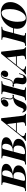

<svg xmlns="http://www.w3.org/2000/svg" viewBox="1973 -2678 676 4747"><g transform="rotate(-90 2311.5 -304.0)"><path d="M384 -323Q496 -317 546 -280.5Q596 -244 596 -191Q596 -131 556 -88Q516 -45 446.5 -22.5Q377 0 288 0L215 -1Q155 -3 116 -3Q11 -3 -42 0L-38 -20Q-2 -22 16 -28Q34 -34 44.5 -51Q55 -68 65 -106L171 -502Q180 -538 180 -550Q180 -570 165 -578.5Q150 -587 112 -588L117 -608Q168 -605 272 -605Q317 -605 340 -606L413 -607Q526 -607 580.5 -578Q635 -549 635 -491Q635 -427 566.5 -382Q498 -337 384 -323ZM474 -503Q474 -588 396 -588Q369 -588 357.5 -578Q346 -568 338 -537L282 -326H310Q361 -326 398 -350Q435 -374 454.5 -414.5Q474 -455 474 -503ZM323 -309H278L224 -106Q215 -72 215 -57Q215 -40 223.5 -31.5Q232 -23 253 -23Q430 -23 430 -207Q430 -254 404.5 -281.5Q379 -309 323 -309Z M1041 -323Q1153 -317 1203 -280.5Q1253 -244 1253 -191Q1253 -131 1213 -88Q1173 -45 1103.5 -22.5Q1034 0 945 0L872 -1Q812 -3 773 -3Q668 -3 615 0L619 -20Q655 -22 673 -28Q691 -34 701.5 -51Q712 -68 722 -106L828 -502Q837 -538 837 -550Q837 -570 822 -578.5Q807 -587 769 -588L774 -608Q825 -605 929 -605Q974 -605 997 -606L1070 -607Q1183 -607 1237.5 -578Q1292 -549 1292 -491Q1292 -427 1223.5 -382Q1155 -337 1041 -323ZM1131 -503Q1131 -588 1053 -588Q1026 -588 1014.5 -578Q1003 -568 995 -537L939 -326H967Q1018 -326 1055 -350Q1092 -374 1111.5 -414.5Q1131 -455 1131 -503ZM980 -309H935L881 -106Q872 -72 872 -57Q872 -40 880.5 -31.5Q889 -23 910 -23Q1087 -23 1087 -207Q1087 -254 1061.5 -281.5Q1036 -309 980 -309Z M1873 -20 1868 0Q1817 -3 1723 -3Q1621 -3 1573 0L1578 -20Q1625 -22 1645 -35Q1665 -48 1665 -84Q1665 -97 1664 -104L1649 -228H1425L1351 -136Q1320 -97 1320 -71Q1320 -29 1400 -20L1398 0Q1332 -3 1276 -3Q1232 -3 1202 0L1205 -20Q1232 -30 1256.5 -54Q1281 -78 1321 -129L1711 -615L1737 -614L1762 -615L1824 -84Q1828 -51 1842 -36Q1856 -21 1873 -20ZM1646 -248 1619 -469 1441 -248Z M2216 -212 2176 -112Q2149 -43 2115 -14.5Q2081 14 2025 14Q1974 14 1945.5 -9Q1917 -32 1902 -86L1918 -94Q1935 -59 1966 -59Q1996 -59 2011 -96L2037 -157Q2069 -234 2122 -271.5Q2175 -309 2268 -319Q2228 -333 2228 -391Q2228 -420 2242 -480Q2255 -530 2255 -554Q2255 -566 2252 -576Q2248 -588 2237 -595.5Q2226 -603 2210 -603Q2195 -603 2188 -598Q2209 -591 2218 -578Q2227 -565 2227 -546Q2227 -516 2209 -490Q2191 -464 2163 -449Q2135 -434 2106 -434Q2077 -434 2062.5 -448.5Q2048 -463 2048 -488Q2048 -523 2071.5 -554Q2095 -585 2132.5 -603.5Q2170 -622 2209 -622Q2277 -622 2277 -558Q2277 -533 2264 -483Q2258 -460 2253.5 -436Q2249 -412 2249 -393Q2249 -336 2294 -326Q2315 -334 2330 -334Q2349 -334 2344 -316Q2339 -296 2318 -296Q2307 -296 2287 -304Q2264 -291 2247.5 -270.5Q2231 -250 2216 -212ZM2940 -537Q2940 -497 2915 -468.5Q2890 -440 2849 -440Q2818 -440 2800 -457.5Q2782 -475 2782 -505Q2783 -535 2802 -563Q2821 -591 2850 -601Q2844 -603 2836 -603Q2803 -603 2782 -575Q2770 -560 2762.5 -537Q2755 -514 2746 -478Q2734 -429 2722.5 -399Q2711 -369 2689 -346Q2667 -323 2631 -317Q2699 -306 2732.5 -281.5Q2766 -257 2766 -203Q2766 -189 2765 -182L2756 -100Q2754 -78 2761 -68.5Q2768 -59 2783 -59Q2802 -59 2815.5 -73Q2829 -87 2839 -119L2856 -170H2876L2850 -93Q2831 -36 2796.5 -11Q2762 14 2711 14Q2659 14 2630.5 -10.5Q2602 -35 2602 -86Q2602 -101 2605 -119L2619 -211Q2622 -229 2622 -244Q2622 -286 2601 -304Q2579 -297 2562 -297Q2540 -297 2540 -313Q2540 -335 2565 -335Q2581 -335 2608 -325Q2647 -329 2669.5 -351Q2692 -373 2702.5 -402Q2713 -431 2725 -479Q2736 -523 2744 -546.5Q2752 -570 2767 -587Q2796 -622 2847 -622Q2890 -622 2915 -599.5Q2940 -577 2940 -537ZM2459 -57Q2459 -36 2473.5 -29Q2488 -22 2527 -20L2523 0Q2468 -3 2364 -3Q2257 -3 2203 0L2208 -20Q2243 -22 2260.5 -28Q2278 -34 2288.5 -51.5Q2299 -69 2309 -106L2414 -502Q2422 -536 2422 -550Q2422 -572 2407.5 -579Q2393 -586 2355 -588L2360 -608Q2411 -605 2521 -605Q2620 -605 2681 -608L2676 -588Q2639 -586 2621.5 -580Q2604 -574 2593.5 -557Q2583 -540 2573 -502L2468 -106Q2459 -68 2459 -57Z M3518 -20 3513 0Q3462 -3 3368 -3Q3266 -3 3218 0L3223 -20Q3270 -22 3290 -35Q3310 -48 3310 -84Q3310 -97 3309 -104L3294 -228H3070L2996 -136Q2965 -97 2965 -71Q2965 -29 3045 -20L3043 0Q2977 -3 2921 -3Q2877 -3 2847 0L2850 -20Q2877 -30 2901.5 -54Q2926 -78 2966 -129L3356 -615L3382 -614L3407 -615L3469 -84Q3473 -51 3487 -36Q3501 -21 3518 -20ZM3291 -248 3264 -469 3086 -248Z M4634 -385Q4634 -293 4582 -200Q4530 -107 4437 -46.5Q4344 14 4228 14Q4112 14 4043 -46Q3974 -106 3974 -223Q3974 -256 3982 -296H3863L3813 -106Q3804 -68 3804 -57Q3804 -36 3818.5 -29Q3833 -22 3872 -20L3868 0Q3811 -3 3705 -3Q3600 -3 3548 0L3553 -20Q3588 -22 3605.5 -28Q3623 -34 3633.5 -51.5Q3644 -69 3654 -106L3759 -502Q3767 -536 3767 -550Q3767 -572 3752.5 -579Q3738 -586 3700 -588L3705 -608Q3754 -605 3862 -605Q3962 -605 4026 -608L4021 -588Q3984 -586 3966.5 -580Q3949 -574 3938.5 -557Q3928 -540 3918 -502L3869 -316H3987Q4010 -396 4065 -466Q4120 -536 4201.5 -579Q4283 -622 4380 -622Q4496 -622 4565 -562Q4634 -502 4634 -385ZM4461 -399Q4461 -505 4437 -554.5Q4413 -604 4371 -604Q4308 -604 4257 -546.5Q4206 -489 4176.5 -397.5Q4147 -306 4147 -209Q4147 -103 4171 -53.5Q4195 -4 4237 -4Q4300 -4 4351 -61.5Q4402 -119 4431.5 -210.5Q4461 -302 4461 -399Z"/></g></svg>

Font: Playfair Display SC
Style: Bold Italic
Weight: 700
Italic angle: -14°
Designer: Claus Eggers Sørensen
Foundry: Claus Eggers Sørensen
Version: Version 1.200; ttfautohint (v1.6)